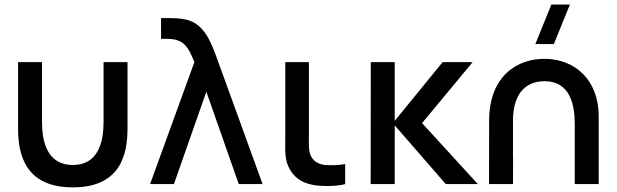

<svg xmlns="http://www.w3.org/2000/svg" viewBox="-20 -815 2730 850"><path d="M60 -246.5C60 -134 89.5 14.5 302.5 14.5C515.5 14.5 544.5 -134 544.5 -246.5V-540H438.5V-274.5C438.5 -190.5 417 -84.5 302.5 -84.5C187.5 -84.5 166 -190.5 166 -274.5V-540H60Z M840.5 -540 644.5 0H750L893.5 -409L1037 0H1142.5L946.5 -540C915 -627.5 886 -709.5 803 -728.5C776 -734.5 741 -735 729 -735H693V-643H719C791 -643 812 -611.5 840.5 -540Z M1371 4.5C1407.5 10.5 1469.5 10.5 1508 0V-88.5C1480 -84 1447 -82.5 1419.5 -84.5C1395 -87.5 1372 -96.5 1358.5 -120.5C1345 -143.5 1347.5 -172.5 1347.5 -217.5V-540H1243V-212.5C1243 -148 1238.5 -106.5 1264 -63.5C1291 -18 1330 -2.5 1371 4.5Z M1621 0H1727.5V-260L1953.5 0H2095.5L1848.5 -270L2072.5 -540H1939.5L1727.5 -280V-540H1621.5Z M2524.5 -265.5V0H2630.5V-300C2630.5 -462 2525 -551.5 2397 -554.5C2271 -557.5 2145.5 -479 2145.5 -281L2145 0H2251L2251.5 -108.5L2251 -120.5V-281C2251 -409 2315 -455.5 2390.5 -455.5C2505 -455.5 2524.5 -349.5 2524.5 -265.5ZM2350 -620H2432L2503 -795H2421Z"/></svg>

Font: Eudonet SemiBold
Style: Regular
Weight: 600
Designer: Mikhail Sharanda
Foundry: Mikhail Sharanda
Version: Version 4.503;Glyphs 3.1.2 (3151)